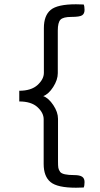

<svg xmlns="http://www.w3.org/2000/svg" viewBox="-20 -735 466 897"><path d="M182 -286Q207 -277 229 -244Q251 -211 251 -180V19Q251 40 252.5 49Q254 58 261 68Q272 83 327 83Q352 83 363.5 90.5Q375 98 375 115.5Q375 133 371 141Q358 142 335 142Q248 142 216 115.5Q184 89 184 31V-178Q184 -208 155 -234.5Q126 -261 70 -261V-311Q126 -311 155.5 -338Q185 -365 185 -395V-604Q185 -662 216.5 -688.5Q248 -715 335 -715Q358 -715 371 -714Q375 -706 375 -688.5Q375 -671 363.5 -663.5Q352 -656 313.5 -656Q275 -656 262.5 -643Q250 -630 250 -592V-393Q250 -362 228.5 -328.5Q207 -295 182 -286Z"/></svg>

Font: Overlock
Style: Regular
Weight: 400
Designer: Dario Muhafara
Foundry: Dario Manuel Muhafara
Version: Version 1.001